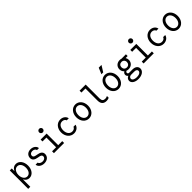

<svg xmlns="http://www.w3.org/2000/svg" viewBox="575 -3028 5450 5450"><g transform="rotate(-45 3300.0 -303.5)"><path d="M75 -540V200H159V-89H164C197 -26 251 10 321 10C448 10 540 -108 540 -270C540 -432 449 -550 322 -550C248 -550 191 -510 159 -439H154V-540ZM307 -474C395 -474 455 -391 455 -270C455 -149 395 -66 307 -66C219 -66 157 -150 157 -270C157 -390 219 -474 307 -474Z M709 -138C713 -51 801 14 914 14C1033 14 1115 -57 1115 -158C1115 -243 1058 -291 934 -309L910 -313C841 -324 811 -347 811 -391C811 -443 854 -478 916 -478C976 -478 1023 -446 1030 -402H1109C1104 -487 1020 -550 915 -550C805 -550 729 -481 729 -382C729 -298 784 -251 904 -232L929 -229C1003 -217 1032 -195 1032 -151C1032 -96 986 -59 918 -59C852 -59 798 -93 791 -138Z M1308 0H1716V-75H1554V-540H1313V-465H1470V-75H1308ZM1427 -714C1427 -673 1461 -640 1501 -640C1542 -640 1575 -673 1575 -714C1575 -755 1542 -787 1501 -787C1461 -787 1427 -755 1427 -714Z M2230 -138C2216 -93 2170 -65 2113 -65C2015 -65 1951 -149 1951 -272C1951 -392 2013 -475 2109 -475C2165 -475 2209 -447 2224 -402H2306C2291 -490 2210 -550 2109 -550C1969 -550 1867 -433 1867 -271C1867 -110 1970 10 2112 10C2212 10 2296 -50 2313 -138Z M2712 10C2848 10 2948 -107 2948 -270C2948 -433 2848 -550 2712 -550C2576 -550 2476 -433 2476 -270C2476 -107 2576 10 2712 10ZM2712 -66C2623 -66 2561 -150 2561 -270C2561 -390 2623 -474 2712 -474C2801 -474 2863 -390 2863 -270C2863 -150 2801 -66 2712 -66Z M3322 -181V-740H3077V-665H3238V-181C3238 -56 3299 10 3415 10C3455 10 3491 2 3519 -13V-83C3489 -68 3459 -61 3429 -61C3357 -61 3322 -100 3322 -181Z M3900 10C4036 10 4136 -107 4136 -270C4136 -433 4036 -550 3900 -550C3764 -550 3664 -433 3664 -270C3664 -107 3764 10 3900 10ZM3900 -66C3811 -66 3749 -150 3749 -270C3749 -390 3811 -474 3900 -474C3989 -474 4051 -390 4051 -270C4051 -150 3989 -66 3900 -66ZM4034 -817H3923L3845 -632H3918Z M4304 -369C4304 -312 4327 -263 4366 -230C4330 -211 4309 -180 4309 -141C4309 -108 4325 -80 4351 -63V-59C4300 -37 4267 6 4267 58C4267 147 4363 210 4497 210C4642 210 4744 138 4744 36C4744 -49 4673 -104 4564 -104H4429C4402 -104 4382 -123 4382 -149C4382 -171 4396 -188 4418 -199C4441 -190 4467 -185 4494 -185C4604 -185 4685 -263 4685 -369C4685 -407 4674 -441 4656 -469V-470H4737V-540H4561C4540 -547 4518 -550 4494 -550C4384 -550 4304 -474 4304 -369ZM4431 -25H4558C4622 -25 4660 1 4660 44C4660 102 4596 140 4499 140C4406 140 4344 104 4344 50C4344 8 4382 -25 4431 -25ZM4494 -256C4430 -256 4386 -301 4386 -366C4386 -431 4430 -476 4494 -476C4559 -476 4603 -431 4603 -366C4603 -301 4559 -256 4494 -256Z M4908 0H5316V-75H5154V-540H4913V-465H5070V-75H4908ZM5027 -714C5027 -673 5061 -640 5101 -640C5142 -640 5175 -673 5175 -714C5175 -755 5142 -787 5101 -787C5061 -787 5027 -755 5027 -714Z M5830 -138C5816 -93 5770 -65 5713 -65C5615 -65 5551 -149 5551 -272C5551 -392 5613 -475 5709 -475C5765 -475 5809 -447 5824 -402H5906C5891 -490 5810 -550 5709 -550C5569 -550 5467 -433 5467 -271C5467 -110 5570 10 5712 10C5812 10 5896 -50 5913 -138Z M6312 10C6448 10 6548 -107 6548 -270C6548 -433 6448 -550 6312 -550C6176 -550 6076 -433 6076 -270C6076 -107 6176 10 6312 10ZM6312 -66C6223 -66 6161 -150 6161 -270C6161 -390 6223 -474 6312 -474C6401 -474 6463 -390 6463 -270C6463 -150 6401 -66 6312 -66Z"/></g></svg>

Font: CommitMono
Style: 400Regular
Weight: 400
Monospace: yes
Designer: Eigil Nikolajsen
Foundry: Eigil Nikolajsen
Version: Version 1.143